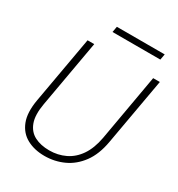

<svg xmlns="http://www.w3.org/2000/svg" viewBox="-201 -983 1039 1123"><g transform="rotate(30 318.5 -421.0)"><path d="M268 12Q200 12 149 -15.5Q98 -43 75.5 -100.5Q53 -158 69 -249L149 -700H194L114 -248Q100 -169 117.5 -121Q135 -73 176.5 -51.5Q218 -30 276 -30Q334 -30 383 -53.5Q432 -77 465.5 -126Q499 -175 513 -251L592 -700H637L557 -249Q541 -158 498.5 -100.5Q456 -43 396 -15.5Q336 12 268 12ZM251 -815 258 -854H581L574 -815Z"/></g></svg>

Font: DM Sans 9pt ExtraLight
Style: Italic
Weight: 250
Italic angle: -10°
Version: Version 4.004;gftools[0.9.30]